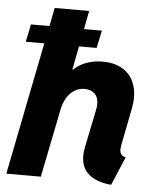

<svg xmlns="http://www.w3.org/2000/svg" viewBox="-54 -798 695 853"><g transform="rotate(5 294.0 -371.5)"><path d="M338.9 -109.4Q338.9 -127.4 343.3 -148.4L377.9 -316.9Q380.9 -331.5 380.9 -342.8Q380.9 -374 363.8 -389.6Q346.7 -405.3 319.8 -405.3Q282.2 -405.3 255.9 -377.7Q229.5 -350.1 220.2 -303.2L159.2 0H5.4L123 -591.3H40.5L56.6 -669.9H139.2L155.3 -752H309.1L293 -669.9H373L356.4 -591.3H277.8L257.3 -486.3H260.7Q285.6 -510.3 318.6 -521.7Q351.6 -533.2 388.7 -533.2Q437.5 -533.2 471.9 -514.6Q506.3 -496.1 523.7 -462.9Q541 -429.7 541 -386.2Q541 -362.3 536.1 -338.4L503.9 -174.3Q501 -160.6 501 -151.4Q501 -136.2 507.6 -128.7Q514.2 -121.1 527.3 -118.2L473.6 8.8Q410.6 3.4 374.8 -25.6Q338.9 -54.7 338.9 -109.4Z"/></g></svg>

Font: Reddit Sans Vanilla ExtraBold
Style: Italic
Weight: 800
Italic angle: -11.25°
Designer: Stephen Hutchings
Version: Version 1.013